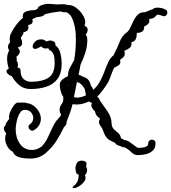

<svg xmlns="http://www.w3.org/2000/svg" viewBox="-30 -703 896 1005"><path d="M128 127Q113 127 94 125Q75 123 59.5 115.5Q44 108 37 91Q20 84 8.5 63.5Q-3 43 -3 22Q-3 7 3 -3Q-1 -8 -5.5 -16Q-10 -24 -10 -31Q-10 -40 -1 -47Q-1 -56 5 -63.5Q11 -71 19 -82L18 -83Q15 -96 22.5 -115.5Q30 -135 42 -150.5Q54 -166 63 -166H97Q104 -166 107 -164Q139 -161 161.5 -135.5Q184 -110 184 -81Q184 -65 175.5 -49Q167 -33 148 -22Q144 -19 138 -19Q131 -19 125 -25.5Q119 -32 119 -39Q119 -48 128 -54Q136 -59 140 -67.5Q144 -76 144 -85Q144 -101 133 -114.5Q122 -128 99 -128Q86 -128 77 -116Q68 -104 62.5 -86.5Q57 -69 54.5 -52.5Q52 -36 52 -27Q52 18 74.5 50Q97 82 138 82Q164 82 189 63Q208 43 221 15Q234 -13 246.5 -39.5Q259 -66 276 -83Q289 -96 289 -102Q289 -107 285.5 -112Q282 -117 282 -129Q282 -143 291 -155.5Q300 -168 301 -178Q301 -182 301 -186Q301 -190 302 -194Q292 -209 287.5 -226.5Q283 -244 283 -259Q283 -275 296.5 -286.5Q310 -298 326 -305Q325 -328 335.5 -347.5Q346 -367 358 -388Q367 -438 367 -489V-508Q364 -513 367 -518Q366 -540 361 -565Q356 -590 346 -610.5Q336 -631 317 -639H302Q296 -639 290 -643Q274 -642 251.5 -638.5Q229 -635 204 -628Q199 -620 187 -617Q175 -614 162 -613Q151 -609 139 -602Q141 -598 141 -592Q141 -575 117 -572L118 -567Q119 -564 119 -559Q119 -548 111 -541.5Q103 -535 92 -534L93 -532Q93 -526 88 -519.5Q83 -513 80 -507L79 -505Q86 -490 86 -478Q86 -468 79.5 -462Q73 -456 62 -454Q74 -444 74 -433Q74 -420 56 -406Q59 -397 57 -386Q64 -376 64 -362Q64 -357 62 -349Q78 -349 78 -330Q78 -305 92 -291Q106 -277 127 -275H132Q191 -275 223.5 -296Q256 -317 256 -372Q256 -408 249 -421Q242 -434 234 -438Q226 -442 222 -451Q216 -449 210 -449Q197 -449 189 -457L186 -460Q184 -460 176.5 -455.5Q169 -451 166 -450Q159 -447 154 -447Q141 -447 141 -460Q141 -471 152.5 -484Q164 -497 186 -497Q196 -497 202 -493.5Q208 -490 211 -487Q216 -487 221.5 -489Q227 -491 232 -491Q243 -491 252 -485.5Q261 -480 260 -466Q280 -451 286.5 -423Q293 -395 293 -372Q293 -319 270.5 -289.5Q248 -260 211 -248.5Q174 -237 130 -237Q95 -237 71 -257Q47 -277 32 -304Q22 -307 13 -314.5Q4 -322 4 -330Q4 -338 16 -344Q7 -373 7 -395Q7 -410 10.5 -420.5Q14 -431 18 -441Q12 -447 12 -455Q12 -466 15 -471Q18 -476 22 -480V-483Q22 -487 21.5 -491.5Q21 -496 21 -500Q21 -506 22 -512Q23 -518 26 -525Q50 -576 90 -610Q89 -613 89 -619Q89 -638 109.5 -644Q130 -650 146 -650H152L166 -656Q169 -670 189 -676.5Q209 -683 220 -683Q232 -683 241 -682Q250 -681 266 -680H271Q278 -680 284 -680.5Q290 -681 297 -681Q305 -681 311.5 -680Q318 -679 325 -677H328Q349 -677 369 -662Q389 -647 402.5 -626Q416 -605 416 -587Q416 -577 412 -570Q418 -566 423.5 -561Q429 -556 429 -547Q429 -542 426 -534Q423 -526 418 -521L420 -519Q425 -515 426 -507.5Q427 -500 427 -493Q427 -459 416.5 -427Q406 -395 392 -366Q390 -353 387 -339.5Q384 -326 381 -312Q395 -308 403 -302Q426 -295 434.5 -282.5Q443 -270 446 -255Q450 -250 453 -244Q456 -238 459 -233Q465 -239 471.5 -246Q478 -253 483 -260Q501 -288 512.5 -318.5Q524 -349 535.5 -375Q547 -401 565 -414Q567 -420 569 -424Q583 -450 595.5 -482Q608 -514 629 -530L633 -533Q644 -541 652 -558.5Q660 -576 669 -594.5Q678 -613 691 -626Q704 -639 725 -639H729Q737 -643 746 -646Q755 -649 763 -653Q765 -654 768 -654Q779 -663 792 -663Q805 -663 814.5 -661Q824 -659 834 -654Q846 -650 846 -637Q846 -630 841 -624Q836 -618 828 -618Q826 -618 824 -618.5Q822 -619 820 -620Q813 -623 806.5 -624.5Q800 -626 792 -626Q779 -610 769 -607Q759 -604 751 -604Q752 -601 752 -595Q752 -575 725 -565V-563Q725 -545 714.5 -538Q704 -531 688 -531H686V-525Q686 -510 680.5 -498Q675 -486 658 -482Q660 -461 649 -452.5Q638 -444 621 -437Q622 -433 622.5 -430Q623 -427 623 -423Q623 -410 615 -403Q607 -396 599 -391Q599 -387 599.5 -384Q600 -381 600 -378Q600 -371 595 -365Q590 -359 572 -351Q568 -349 568 -349Q559 -332 552.5 -313Q546 -294 538 -276Q532 -265 524 -253.5Q516 -242 508 -231Q501 -222 494 -213.5Q487 -205 479 -197L482 -193Q491 -188 492 -178Q512 -150 532.5 -120.5Q553 -91 554 -59Q555 -37 566 -26.5Q577 -16 588.5 -7Q600 2 603 20Q608 22 611.5 24.5Q615 27 619 29Q627 31 631.5 32Q636 33 640 35Q646 38 653 43.5Q660 49 675 60Q679 63 683.5 66Q688 69 692 71Q700 71 713 70Q726 69 736 64Q746 59 746 47Q746 38 752 33Q758 28 765 28Q773 28 778.5 33Q784 38 784 47Q784 72 769.5 85.5Q755 99 733.5 104Q712 109 692 109Q672 109 656 92.5Q640 76 620 67Q619 67 618 67.5Q617 68 615 68Q610 68 606 64L603 63Q593 60 585 56.5Q577 53 572 45Q554 36 543.5 30.5Q533 25 524.5 12.5Q516 0 505 -31Q499 -39 493.5 -47.5Q488 -56 488 -65Q488 -73 494 -82L490 -85Q472 -99 470 -110Q468 -121 462 -125Q457 -130 452.5 -137.5Q448 -145 448 -152Q448 -158 451 -162L452 -164Q443 -166 436 -172Q420 -165 404.5 -160.5Q389 -156 372 -156Q366 -156 360.5 -156.5Q355 -157 350 -158Q344 -134 336 -111.5Q328 -89 319 -67Q319 -55 314.5 -48.5Q310 -42 304 -36Q297 -23 291 -10.5Q285 2 277 14Q267 33 253.5 51.5Q240 70 223 85Q206 104 183 115.5Q160 127 128 127ZM372 -192Q385 -192 397 -195.5Q409 -199 420 -204Q418 -213 416.5 -222.5Q415 -232 412 -240Q401 -258 386 -269Q385 -269 384.5 -269.5Q384 -270 382 -270Q375 -272 373 -275Q369 -255 365 -235Q361 -215 357 -195Q365 -192 372 -192ZM321 -252 323 -260Q321 -258 321 -257ZM357 282Q350 282 350 278Q350 275 359 268Q369 260 375.5 246.5Q382 233 382 211Q371 209 368 198.5Q365 188 365 175Q365 165 372 151.5Q379 138 396 138Q404 138 409 139Q414 140 418 145Q423 145 423 152Q423 156 422 160.5Q421 165 421 170Q426 177 426 186Q426 203 414 215Q418 220 418 227Q418 241 404 255.5Q390 270 372 278Q363 282 357 282Z"/></svg>

Font: Are You Serious
Style: Regular
Weight: 400
Designer: Robert E. Leuschke
Foundry: Robert E. Leuschke
Version: Version 1.100